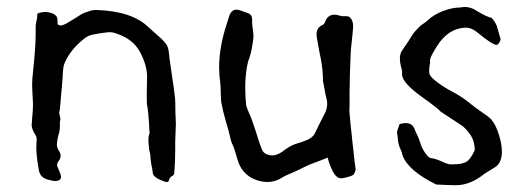

<svg xmlns="http://www.w3.org/2000/svg" viewBox="-20 -528 1520 557"><path d="M488.8 -204.1Q488.8 -196.8 489.3 -189.9L489.7 -184.6V-179.7Q490.2 -173.8 490.2 -167.5Q490.2 -161.6 489.7 -154.8Q488.8 -134.8 488.3 -118.2V-91.8Q488.3 -60.5 485.8 -28.8Q485.4 -18.6 477.1 -16.1Q474.6 -15.1 472.2 -10.3L470.2 -5.9L468.8 -2Q467.8 0 464.4 0Q458.5 0 445.3 -5.9Q424.8 -15.1 423.3 -25.9Q422.4 -33.2 421.4 -39.6L419.4 -48.8Q417.5 -59.1 416.5 -71.8Q416 -80.6 414.6 -86.4L413.1 -91.3Q412.6 -95.2 412.1 -100.6L411.1 -109.9L410.6 -119.1V-122.6Q410.6 -131.3 412.6 -138.2Q413.6 -141.1 414.1 -142.1V-143.1Q413.6 -144 413.6 -146.5Q411.1 -202.1 406.2 -226.6Q405.8 -229 405.8 -242.7V-258.8L406.2 -282.7L406.7 -307.1Q406.2 -339.8 386.2 -377Q364.3 -418.5 308.1 -433.6Q303.7 -434.6 298.3 -434.6Q294.4 -434.6 290 -434.1L268.6 -431.2L247.1 -427.2Q234.9 -424.3 225.1 -416.5Q184.6 -384.8 168 -346.2Q164.1 -337.9 163.1 -325.2L162.1 -313.5L161.6 -302.2Q160.6 -290.5 159.7 -277.8L157.7 -257.3Q155.8 -233.9 153.8 -211.9L153.3 -208.5L152.3 -205.1Q151.9 -202.1 151.9 -200.2V-198.2Q155.3 -186 155.3 -181.6V-179.7L154.3 -177.7L153.8 -174.8V-159.2Q153.8 -152.8 151.9 -144.5L149.4 -136.2L147.5 -127.4L146 -118.7L145 -109.4Q145 -99.6 150.4 -91.3Q155.8 -84 155.8 -76.2Q155.8 -67.9 148.9 -59.1Q145.5 -54.7 145.5 -49.8Q145.5 -46.9 147 -43.5L152.8 -29.8Q155.8 -22.5 156.7 -18.1Q157.2 -16.6 157.2 -15.1Q157.2 -5.9 146 -3.4Q143.1 -2.9 140.1 -2.9Q136.7 -2.9 133.3 -3.4L127.9 -4.9L123 -5.9Q96.2 -11.2 92.8 -34.7L89.4 -54.2L86.9 -73.7Q85.4 -87.4 85.4 -99.6Q85.4 -106.9 85.9 -113.3Q86.4 -118.2 86.4 -122.1V-125.5Q85.9 -132.3 83 -136.2Q72.3 -152.3 71.8 -165Q71.8 -169.9 72.8 -178.2L73.2 -186L74.2 -195.3Q75.7 -212.4 75.7 -225.6Q75.7 -232.4 75.2 -238.3L74.7 -246.6L74.2 -255.4Q73.7 -267.6 73.2 -281.2Q73.2 -298.8 75.7 -318.8Q83.5 -391.6 83.5 -431.2V-447.8Q83.5 -460 85.4 -464.8L85.9 -467.8L86.9 -471.7Q87.9 -477.5 88.4 -488.3Q98.6 -493.2 110.8 -493.2Q114.7 -493.2 118.7 -492.7Q136.7 -490.2 144 -480.5Q147 -476.6 147 -462.4V-458Q151.4 -454.1 156.2 -454.1H157.2L161.6 -455.1L165.5 -456.5Q171.9 -459 180.2 -464.4L196.3 -474.1Q217.3 -488.3 227.1 -491.7L234.9 -494.1L242.7 -497.1Q250.5 -499 256.3 -499H258.8Q363.3 -496.1 411.6 -448.2L438 -424.8Q454.1 -411.1 462.4 -399.4Q467.3 -393.1 469.2 -380.4L470.7 -369.1L471.7 -358.9L480 -301.3Q485.4 -266.1 487.8 -243.7Q488.8 -231.9 488.8 -204.1Z M1011.2 -41Q1011.7 -39.6 1011.7 -37.6Q1011.7 -30.3 1005.4 -21L1001 -18.6L996.1 -16.6Q977.1 -10.7 968.8 -10.7Q967.3 -10.7 965.8 -11.2Q955.1 -12.7 945.8 -30.3Q938.5 -44.9 935.5 -54.2Q932.1 -63.5 930.7 -70.8L907.2 -61.5L883.8 -52.7Q875.5 -49.8 857.9 -41L845.2 -34.7L832.5 -28.8Q807.6 -19 796.4 -11.7Q777.8 0 755.9 0Q743.2 0 729.5 -3.9Q689 -15.6 672.9 -53.7L668.9 -65.4L665 -78.6Q659.7 -96.7 656.7 -104L652.8 -112.3L649.9 -121.1Q646.5 -135.7 642.6 -150.4L635.3 -175.8Q626.5 -206.1 622.1 -230Q621.1 -235.8 620.6 -253.9L620.1 -272L618.7 -290.5Q615.7 -311 615.7 -333Q615.7 -390.6 636.7 -455.1L641.1 -469.2L645.5 -482.9Q651.9 -500 666 -500Q672.9 -500 680.7 -496.6L697.3 -490.7Q711.4 -486.3 711.4 -472.2V-466.8Q711.4 -460 712.4 -451.2L714.8 -431.6Q715.3 -428.2 715.3 -424.8Q715.3 -417.5 713.9 -408.2L710 -384.8Q707.5 -372.1 703.6 -360.4L700.2 -350.6Q698.7 -344.2 696.8 -336.4Q691.4 -306.6 691.4 -273.4Q691.4 -248 694.3 -221.2Q694.8 -218.3 709 -184.6Q714.8 -169.4 722.7 -145L729 -124.5L735.8 -105L738.8 -97.2L742.2 -89.8Q747.1 -82.5 756.3 -79.6Q762.7 -77.1 769.5 -77.1Q780.3 -77.1 792.5 -84L800.3 -88.9L808.1 -94.7Q817.9 -101.6 823.7 -104.5Q831.1 -108.4 843.3 -112.3L853 -115.2L862.8 -118.7Q885.7 -126.5 893.1 -140.6L906.2 -167.5Q914.1 -183.6 919.4 -193.4Q929.2 -210.4 929.2 -226.6Q929.2 -230.5 928.7 -234.4L926.8 -243.7L924.3 -253.9Q921.4 -267.6 919.9 -278.3L918.5 -285.2L917 -292.5Q917 -323.2 911.1 -355.5L908.2 -369.6L905.3 -384.3Q901.9 -402.8 899.4 -417.5Q898.4 -423.3 898.4 -428.2Q898.4 -447.8 914.1 -454.6Q920.9 -457.5 923.3 -464.8Q930.7 -485.4 950.2 -485.4Q957 -485.4 964.8 -482.9L970.2 -481.4L975.6 -481H986.3Q992.2 -480.5 996.1 -476.6Q1004.4 -467.8 1004.4 -452.6V-449.2Q1003.4 -437.5 1002.4 -426.3L1000.5 -407.7Q997.6 -386.2 997.1 -366.7L995.1 -313.5L994.1 -260.3V-221.7L993.7 -212.4V-203.1Q996.1 -172.9 1000.5 -135.3L1002 -119.6L1003.9 -103.5Q1005.9 -84.5 1007.8 -66.9Q1009.8 -48.3 1011.2 -41Z M1302.7 9.3Q1284.2 9.3 1245.6 7.3Q1165 -32.2 1147.9 -76.7Q1146.5 -85.9 1142.1 -94.7Q1136.2 -106.4 1134.3 -122.1Q1134.3 -132.3 1131.8 -142.1V-143.1Q1131.8 -148.9 1139.2 -168Q1148.9 -170.9 1156.7 -170.9Q1176.3 -170.9 1182.6 -153.8L1185.5 -146.5Q1194.3 -128.9 1195.8 -123.5Q1203.1 -100.6 1207.5 -93.8Q1221.7 -68.8 1232.9 -68.8Q1241.2 -68.4 1262.7 -59.1Q1279.3 -51.3 1286.6 -51.3H1294.9Q1322.3 -51.3 1334.5 -59.6Q1344.7 -66.4 1356 -89.4Q1357.4 -91.8 1357.4 -96.2L1356 -107.4Q1352.5 -135.3 1322.3 -162.1L1257.8 -204.6Q1251.5 -212.9 1210.4 -242.2Q1146.5 -287.1 1146.5 -311.5Q1146.5 -324.2 1145.5 -326.7Q1140.1 -344.7 1140.1 -357.9Q1140.1 -369.1 1144 -377.4Q1147 -382.8 1156.2 -395.8Q1165.5 -408.7 1173.8 -422.9Q1180.7 -435.1 1200.7 -454.1Q1216.8 -464.8 1221.2 -469.2Q1238.3 -485.8 1265.4 -496.1Q1292.5 -506.3 1315.9 -506.3Q1322.3 -507.8 1328.1 -507.8Q1345.7 -507.8 1362.3 -497.1Q1389.2 -480 1406.2 -476.1Q1416.5 -465.3 1421.4 -452.1Q1428.7 -425.8 1430.4 -420.9Q1432.1 -416 1432.1 -413.6Q1431.2 -407.7 1426.3 -401.4Q1423.8 -397.9 1419.9 -397.9Q1408.7 -397.9 1365.2 -433.6Q1348.6 -447.8 1330.6 -447.8Q1286.1 -446.3 1254.9 -404.8Q1227.1 -364.3 1227.1 -350.6Q1227.1 -349.1 1228 -348.1Q1228 -345.7 1226.6 -339.8Q1225.1 -330.1 1225.1 -323.2Q1225.1 -315.9 1226.6 -311.5Q1230 -303.7 1246.6 -291Q1269 -273.9 1292 -262.2Q1312.5 -251.5 1332.5 -236.8Q1360.8 -213.9 1379.9 -201.2Q1404.3 -185.1 1408.7 -176.8Q1423.8 -156.7 1432.6 -117.7Q1436 -101.6 1436 -88.4Q1436 -57.6 1418.5 -44.4L1386.2 -24.4Q1344.7 9.3 1302.7 9.3Z"/></svg>

Font: Kurland
Style: Regular
Weight: 400
Designer: GGBot
Version: 0.22